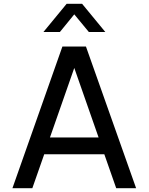

<svg xmlns="http://www.w3.org/2000/svg" viewBox="-20 -983 776 1003"><path d="M149 0H45L306 -740H429L691 0H587L525 -177H211ZM368 -628 241 -265H495ZM293 -816H207L328 -963H409L530 -816H444L368 -908Z"/></svg>

Font: Be Vietnam Pro Variable Thin
Style: Regular
Weight: 100
Designer: Lam Bao, Tony Le, Vietanh Nguyen
Foundry: Yellow Type Foundry
Version: Version 1.002